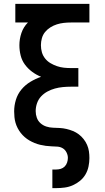

<svg xmlns="http://www.w3.org/2000/svg" viewBox="-20 -755 540 990"><path d="M250 215V119H270Q282 119 293.5 115.5Q305 112 313.5 103.5Q322 95 326 83Q330 71 330 59Q330 45 323 31Q316 17 303.5 9.5Q291 2 275.5 1Q260 0 245.5 -0.5Q231 -1 216 -3Q201 -5 186.5 -8.5Q172 -12 158.5 -17.5Q145 -23 132 -30.5Q119 -38 107.5 -48Q96 -58 87 -69.5Q78 -81 71 -94.5Q64 -108 60 -122Q56 -136 54.5 -151Q53 -166 53 -181Q53 -211 62 -240.5Q71 -270 90.5 -293.5Q110 -317 136.5 -333Q163 -349 192 -359Q167 -369 145.5 -385Q124 -401 108.5 -422Q93 -443 86.5 -469Q80 -495 80 -522Q80 -554 90.5 -585Q101 -616 124 -639H59V-735H441V-639H346Q327 -639 309 -637Q291 -635 273.5 -629.5Q256 -624 240 -614Q224 -604 212.5 -590Q201 -576 196 -558Q191 -540 191 -522Q191 -503 196 -485.5Q201 -468 212.5 -453.5Q224 -439 240 -429.5Q256 -420 273.5 -414Q291 -408 309 -406Q327 -404 346 -404H384V-308H346Q325 -308 304 -306Q283 -304 263 -298.5Q243 -293 224.5 -283Q206 -273 192 -258Q178 -243 171 -223Q164 -203 164 -182Q164 -164 170 -147.5Q176 -131 189 -119.5Q202 -108 219 -102.5Q236 -97 253.5 -96.5Q271 -96 288.5 -95Q306 -94 323 -90Q340 -86 356 -79.5Q372 -73 386 -62.5Q400 -52 411 -38Q422 -24 429 -8Q436 8 438.5 25Q441 42 441 60Q441 81 436.5 103Q432 125 421 144Q410 163 393 177Q376 191 356 200Q336 209 314 212Q292 215 270 215Z"/></svg>

Font: Zed Mono
Style: Bold
Weight: 700
Monospace: yes
Designer: Belleve Invis
Foundry: Belleve Invis
Version: Version 1.0.0; ttfautohint (v1.8.4)